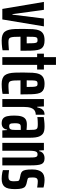

<svg xmlns="http://www.w3.org/2000/svg" viewBox="804 -1502 706 2355"><g transform="rotate(90 1157.5 -325.0)"><path d="M90 0 4 -510H101L154 -124H160L208 -510H304L219 0Z M476 8Q436 8 409.5 -2Q383 -12 368 -32Q353 -52 345.5 -83Q338 -114 336.5 -156.5Q335 -199 335 -254Q335 -323 338 -372.5Q341 -422 354.5 -454Q368 -486 396.5 -502Q425 -518 475 -518Q512 -518 536 -509Q560 -500 574 -481Q588 -462 594 -431Q600 -400 601.5 -356.5Q603 -313 603 -255V-223H431Q431 -174 433 -145Q435 -116 441 -100.5Q447 -85 460.5 -80Q474 -75 499 -75Q509 -75 527.5 -76Q546 -77 565.5 -78.5Q585 -80 597 -81V-3Q583 0 563 2.5Q543 5 520.5 6.5Q498 8 476 8ZM512 -279V-307Q512 -350 510.5 -375.5Q509 -401 505 -413Q501 -425 493.5 -428.5Q486 -432 473 -432Q459 -432 450 -428.5Q441 -425 437 -412Q433 -399 432 -372Q431 -345 431 -299H532Z M681 0V-427H639V-510H681V-658H776V-510H833V-427H776V0Z M1011 8Q971 8 944.5 -2Q918 -12 903 -32Q888 -52 880.5 -83Q873 -114 871.5 -156.5Q870 -199 870 -254Q870 -323 873 -372.5Q876 -422 889.5 -454Q903 -486 931.5 -502Q960 -518 1010 -518Q1047 -518 1071 -509Q1095 -500 1109 -481Q1123 -462 1129 -431Q1135 -400 1136.5 -356.5Q1138 -313 1138 -255V-223H966Q966 -174 968 -145Q970 -116 976 -100.5Q982 -85 995.5 -80Q1009 -75 1034 -75Q1044 -75 1062.5 -76Q1081 -77 1100.5 -78.5Q1120 -80 1132 -81V-3Q1118 0 1098 2.5Q1078 5 1055.5 6.5Q1033 8 1011 8ZM1047 -279V-307Q1047 -350 1045.5 -375.5Q1044 -401 1040 -413Q1036 -425 1028.5 -428.5Q1021 -432 1008 -432Q994 -432 985 -428.5Q976 -425 972 -412Q968 -399 967 -372Q966 -345 966 -299H1067Z M1196 0V-510H1286L1290 -428H1297Q1305 -464 1317.5 -483.5Q1330 -503 1348 -510.5Q1366 -518 1388 -518V-410Q1358 -410 1336.5 -396Q1315 -382 1303.5 -350Q1292 -318 1292 -263V0Z M1495 8Q1455 8 1434.5 -8.5Q1414 -25 1406 -59Q1398 -93 1398 -147Q1398 -203 1409 -237Q1420 -271 1443.5 -286Q1467 -301 1506 -301Q1515 -301 1524.5 -300.5Q1534 -300 1543.5 -299.5Q1553 -299 1561 -298Q1569 -297 1574 -297V-335Q1574 -369 1572 -389Q1570 -409 1563.5 -419Q1557 -429 1542.5 -432Q1528 -435 1502 -435Q1482 -435 1465.5 -434Q1449 -433 1436.5 -432Q1424 -431 1416 -429V-508Q1432 -510 1462.5 -514Q1493 -518 1532 -518Q1562 -518 1585 -513Q1608 -508 1624 -495Q1640 -482 1650.5 -461Q1661 -440 1665.5 -408.5Q1670 -377 1670 -333V0H1580L1576 -58H1570Q1567 -34 1556 -19.5Q1545 -5 1529 1.5Q1513 8 1495 8ZM1528 -84Q1538 -84 1547.5 -86.5Q1557 -89 1563 -97Q1569 -105 1572 -120Q1574 -138 1574 -154.5Q1574 -171 1574 -194V-226H1535Q1519 -226 1510 -220.5Q1501 -215 1496.5 -199.5Q1492 -184 1492 -153Q1492 -129 1494.5 -113.5Q1497 -98 1504.5 -91Q1512 -84 1528 -84Z M1733 0V-510H1823L1827 -452H1834Q1840 -477 1852.5 -491Q1865 -505 1883 -511.5Q1901 -518 1921 -518Q1949 -518 1966.5 -509Q1984 -500 1993 -480Q2002 -460 2005.5 -427Q2009 -394 2009 -345V0H1913V-293Q1913 -342 1912 -370Q1911 -398 1906.5 -411Q1902 -424 1894 -428Q1886 -432 1872 -432Q1857 -432 1848 -424Q1839 -416 1834.5 -395.5Q1830 -375 1829.5 -339.5Q1829 -304 1829 -249V0Z M2173 8Q2155 8 2134.5 6Q2114 4 2096.5 0.5Q2079 -3 2067 -7V-83Q2073 -82 2082.5 -81Q2092 -80 2103.5 -78.5Q2115 -77 2126 -76Q2137 -75 2146 -75Q2168 -75 2180.5 -80.5Q2193 -86 2198.5 -100.5Q2204 -115 2204 -142Q2204 -173 2201.5 -187Q2199 -201 2192 -205.5Q2185 -210 2174 -213L2118 -225Q2095 -231 2082.5 -244.5Q2070 -258 2064.5 -287Q2059 -316 2059 -366Q2059 -408 2067.5 -436.5Q2076 -465 2092 -483.5Q2108 -502 2132 -510Q2156 -518 2188 -518Q2204 -518 2221 -516Q2238 -514 2254 -511.5Q2270 -509 2281 -505V-427Q2272 -429 2258.5 -430.5Q2245 -432 2231.5 -433.5Q2218 -435 2206 -435Q2189 -435 2178 -430Q2167 -425 2162 -411Q2157 -397 2157 -372Q2157 -345 2159 -332.5Q2161 -320 2166.5 -315.5Q2172 -311 2184 -308L2235 -296Q2253 -291 2268 -280.5Q2283 -270 2291.5 -241Q2300 -212 2300 -155Q2300 -109 2293 -77.5Q2286 -46 2270.5 -27.5Q2255 -9 2231 -0.5Q2207 8 2173 8Z"/></g></svg>

Font: Saira UltraCondensed
Style: Bold
Weight: 700
Width: 1
Designer: Hector Gatti with collaboration of the Omnibus-Type team
Foundry: Omnibus-Type
Version: Version 1.101